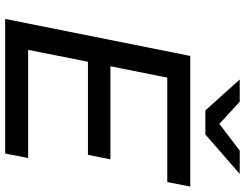

<svg xmlns="http://www.w3.org/2000/svg" viewBox="-120 -806 927 726"><g transform="rotate(90 343.0 -443.5)"><path d="M169 -87H578L561 0H52L192 -700H686L669 -613H274L231 -398H583L566 -313H214ZM398 -757 281 -887H365L449 -810L550 -887H638L489 -757Z"/></g></svg>

Font: Montserrat Medium
Style: Italic
Weight: 500
Italic angle: -11.3°
Designer: Julieta Ulanovsky
Foundry: Julieta Ulanovsky
Version: Version 9.000; ttfautohint (v1.8.4.7-5d5b)